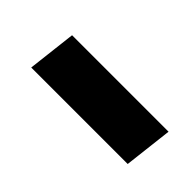

<svg xmlns="http://www.w3.org/2000/svg" viewBox="-15 -221 349 349"><g transform="rotate(45 159.5 -47.0)"><path d="M40 0H288L299 -94H51Z"/></g></svg>

Font: Noto Sans Arabic SemCond Blk
Style: Regular
Weight: 900
Width: 4
Designer: Monotype Design Team, Nadine Chahine, Nizar Qandah and Khaled Hosny
Foundry: Monotype Imaging Inc.
Version: Version 2.012